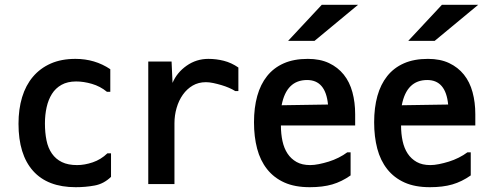

<svg xmlns="http://www.w3.org/2000/svg" viewBox="-20 -782 2040 799"><path d="M442 -144V-46Q412 -17 374 -10Q336 -3 295 -3Q178 -3 117.5 -71Q57 -139 57 -267Q57 -328 72 -377.5Q87 -427 117 -462.5Q147 -498 191 -517.5Q235 -537 294 -537Q375 -537 439 -494V-400H425Q397 -423 362.5 -433Q328 -443 297 -443Q261 -443 236 -429Q211 -415 196 -391Q181 -367 174 -335.5Q167 -304 167 -268Q167 -230 173.5 -198Q180 -166 196 -143Q212 -120 237.5 -107.5Q263 -95 301 -95Q332 -95 366 -106.5Q400 -118 427 -144Z M694 -526 698 -437Q716 -480 756.5 -508.5Q797 -537 847 -537Q880 -537 911.5 -529Q943 -521 972 -501V-403H959Q948 -410 933 -416.5Q918 -423 901 -428Q884 -433 867.5 -436.5Q851 -440 837 -440Q806 -440 782 -426Q758 -412 741 -388Q724 -364 715 -333Q706 -302 706 -269V-16H597V-526Z M1258 -449Q1172 -449 1152 -344L1345 -347Q1335 -449 1258 -449ZM1261 -537Q1312 -537 1349 -519.5Q1386 -502 1410.5 -471.5Q1435 -441 1446.5 -398.5Q1458 -356 1458 -307V-260H1149Q1149 -225 1155.5 -195Q1162 -165 1176.5 -143Q1191 -121 1214 -108Q1237 -95 1271 -95Q1287 -95 1307 -99Q1327 -103 1348 -109.5Q1369 -116 1389 -126Q1409 -136 1425 -148H1439V-52Q1402 -26 1362.5 -14.5Q1323 -3 1269 -3Q1207 -3 1163.5 -22.5Q1120 -42 1091.5 -78Q1063 -114 1050 -163.5Q1037 -213 1037 -273Q1037 -334 1050.5 -382.5Q1064 -431 1091.5 -465.5Q1119 -500 1161 -518.5Q1203 -537 1261 -537ZM1319 -762H1470L1289 -612H1179Z M1758 -449Q1672 -449 1652 -344L1845 -347Q1835 -449 1758 -449ZM1761 -537Q1812 -537 1849 -519.5Q1886 -502 1910.5 -471.5Q1935 -441 1946.5 -398.5Q1958 -356 1958 -307V-260H1649Q1649 -225 1655.5 -195Q1662 -165 1676.5 -143Q1691 -121 1714 -108Q1737 -95 1771 -95Q1787 -95 1807 -99Q1827 -103 1848 -109.5Q1869 -116 1889 -126Q1909 -136 1925 -148H1939V-52Q1902 -26 1862.5 -14.5Q1823 -3 1769 -3Q1707 -3 1663.5 -22.5Q1620 -42 1591.5 -78Q1563 -114 1550 -163.5Q1537 -213 1537 -273Q1537 -334 1550.5 -382.5Q1564 -431 1591.5 -465.5Q1619 -500 1661 -518.5Q1703 -537 1761 -537ZM1819 -762H1970L1789 -612H1679Z"/></svg>

Font: D2Coding ligature
Style: Bold
Weight: 700
Monospace: yes
Designer: Yong-Rak Park; Jeong-Hwan Yoon; Sang-Min Lee;
Foundry: NHN Corporation
Version: Version 1.3.2; Build 20180524